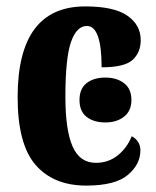

<svg xmlns="http://www.w3.org/2000/svg" viewBox="-20 -569 488 599"><path d="M35 -266Q35 -549 246 -549Q336 -549 377.5 -520Q419 -491 419 -444Q419 -405 393.5 -382Q368 -359 297 -359Q297 -488 251 -488Q219 -488 201.5 -438Q184 -388 184 -267Q184 -163 206.5 -112Q229 -61 279 -61Q318 -61 347 -84Q376 -107 391 -144Q418 -129 418 -100Q418 -56 378.5 -23Q339 10 249 10Q147 10 91 -54.5Q35 -119 35 -266ZM228 -257Q228 -292 250 -309.5Q272 -327 309 -327Q344 -327 367 -309.5Q390 -292 390 -257Q390 -223 367 -205Q344 -187 309 -187Q272 -187 250 -204.5Q228 -222 228 -257Z"/></svg>

Font: Noto Serif CondExtraBold
Style: Regular
Weight: 800
Width: 3
Designer: Monotype Design Team
Foundry: Monotype Imaging Inc.
Version: Version 1.001